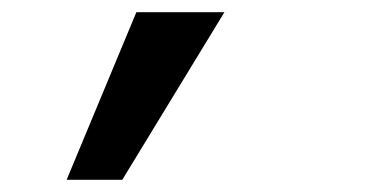

<svg xmlns="http://www.w3.org/2000/svg" viewBox="-20 -125 640 314"><path d="M89 169 203 -105H347L180 169Z"/></svg>

Font: Red Hat Mono SemiBold
Style: Italic
Weight: 600
Italic angle: -12°
Monospace: yes
Designer: Pentagram, MCKL
Foundry: MCKL
Version: Version 1.030